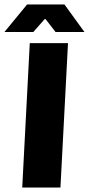

<svg xmlns="http://www.w3.org/2000/svg" viewBox="-45 -844 400 864"><path d="M89 -650H261L227 0H55ZM-25 -700 77 -824H245L335 -700H205L160 -758H156L105 -700Z"/></svg>

Font: Kilde Sans Black
Style: Regular
Weight: 900
Italic angle: -3°
Designer: Paul D. Hunt
Foundry: Adobe Systems Incorporated
Version: Version 1.050;PS Version 1.000;hotconv 1.0.70;makeotf.lib2.5